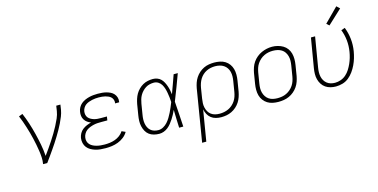

<svg xmlns="http://www.w3.org/2000/svg" viewBox="-89 -1239 3777 1918"><g transform="rotate(-15 1800.0 -280.0)"><path d="M215 0Q221 -34 219 -69Q217 -104 212 -137.5Q207 -171 200.5 -204Q194 -237 186.5 -269.5Q179 -302 170 -334.5Q161 -367 151 -398.5Q141 -430 130 -461.5Q119 -493 106 -523L145 -538Q168 -484 186.5 -427Q205 -370 219.5 -311.5Q234 -253 245.5 -193.5Q257 -134 261 -73Q284 -104 306.5 -136.5Q329 -169 350.5 -201.5Q372 -234 392 -267.5Q412 -301 430 -335Q448 -369 463.5 -404.5Q479 -440 485 -477L493 -530H536L528 -477Q522 -444 509.5 -412.5Q497 -381 482 -350Q467 -319 450 -289Q433 -259 415 -229.5Q397 -200 378 -171Q359 -142 339 -113.5Q319 -85 299 -56.5Q279 -28 258 0Z M862 8Q835 8 808 5.5Q781 3 756 -4.5Q731 -12 709 -24.5Q687 -37 671.5 -56.5Q656 -76 650 -102Q644 -128 648 -155Q652 -178 664 -200Q676 -222 696 -237.5Q716 -253 739 -262.5Q762 -272 785 -278Q766 -285 749 -297Q732 -309 720.5 -327Q709 -345 706 -366.5Q703 -388 707 -410Q710 -432 721.5 -453Q733 -474 751 -489Q769 -504 790.5 -513.5Q812 -523 834.5 -528.5Q857 -534 879 -536Q901 -538 923 -538Q946 -538 968.5 -536Q991 -534 1012 -528.5Q1033 -523 1052.5 -513.5Q1072 -504 1086 -488.5Q1100 -473 1107 -451.5Q1114 -430 1110 -408Q1110 -406 1109.5 -404Q1109 -402 1109 -400H1066Q1067 -402 1067 -403Q1067 -404 1068 -406Q1070 -423 1064.5 -438.5Q1059 -454 1047.5 -465Q1036 -476 1021 -482.5Q1006 -489 990 -493Q974 -497 957 -498.5Q940 -500 923 -500Q906 -500 888.5 -498.5Q871 -497 853.5 -493Q836 -489 818.5 -482.5Q801 -476 786 -465Q771 -454 761.5 -437.5Q752 -421 749 -404Q746 -386 749.5 -368.5Q753 -351 763.5 -338Q774 -325 789.5 -316.5Q805 -308 821.5 -303Q838 -298 856 -296.5Q874 -295 893 -295H954L948 -256H886Q867 -256 847.5 -255Q828 -254 808 -249.5Q788 -245 768.5 -237.5Q749 -230 732.5 -218Q716 -206 705 -187.5Q694 -169 691 -150Q687 -129 692.5 -109Q698 -89 711.5 -75Q725 -61 742.5 -52.5Q760 -44 779.5 -39Q799 -34 820 -32Q841 -30 862 -30Q888 -30 915 -33.5Q942 -37 968.5 -46.5Q995 -56 1018.5 -73.5Q1042 -91 1057 -115L1095 -98Q1078 -68 1050 -46.5Q1022 -25 990.5 -13Q959 -1 926.5 3.5Q894 8 862 8Z M1417 8Q1388 8 1360.5 1Q1333 -6 1312 -22Q1291 -38 1278 -62Q1265 -86 1259 -113Q1253 -140 1254 -168.5Q1255 -197 1260 -226L1278 -336Q1283 -362 1291 -387.5Q1299 -413 1312.5 -436.5Q1326 -460 1346 -480Q1366 -500 1390 -513.5Q1414 -527 1440.5 -532.5Q1467 -538 1493 -538Q1516 -538 1538 -530Q1560 -522 1575.5 -506.5Q1591 -491 1601.5 -471Q1612 -451 1619.5 -429.5Q1627 -408 1631.5 -386Q1636 -364 1639 -341Q1657 -388 1673.5 -435.5Q1690 -483 1707 -530H1750Q1725 -463 1700 -395.5Q1675 -328 1648 -262Q1654 -196 1657 -130.5Q1660 -65 1665 0H1622Q1620 -46 1618.5 -93Q1617 -140 1616 -186Q1606 -164 1594.5 -142Q1583 -120 1569.5 -99.5Q1556 -79 1540.5 -59.5Q1525 -40 1505.5 -24.5Q1486 -9 1463 -0.5Q1440 8 1417 8ZM1417 -30Q1443 -30 1467.5 -43.5Q1492 -57 1510.5 -77.5Q1529 -98 1543 -121.5Q1557 -145 1569 -169Q1581 -193 1591.5 -218Q1602 -243 1612 -268Q1611 -292 1608 -316.5Q1605 -341 1601 -364.5Q1597 -388 1590 -411Q1583 -434 1571 -454Q1559 -474 1538.5 -487Q1518 -500 1493 -500Q1472 -500 1450 -495Q1428 -490 1409 -478Q1390 -466 1374 -449Q1358 -432 1347 -412.5Q1336 -393 1330 -372Q1324 -351 1320 -329L1302 -219Q1298 -197 1297 -174.5Q1296 -152 1299.5 -130.5Q1303 -109 1312 -90Q1321 -71 1336.5 -57Q1352 -43 1373 -36.5Q1394 -30 1417 -30Z M1805 205 1894 -336Q1899 -363 1908 -389.5Q1917 -416 1933 -440.5Q1949 -465 1971 -484.5Q1993 -504 2019 -516.5Q2045 -529 2073 -533.5Q2101 -538 2128 -538Q2157 -538 2186.5 -532Q2216 -526 2240 -511Q2264 -496 2280.5 -473Q2297 -450 2304.5 -422.5Q2312 -395 2312 -364.5Q2312 -334 2307 -304L2289 -194Q2284 -167 2275 -140.5Q2266 -114 2250.5 -90Q2235 -66 2213 -46.5Q2191 -27 2165 -14.5Q2139 -2 2112 3Q2085 8 2057 8Q2029 8 2001.5 1Q1974 -6 1953 -22.5Q1932 -39 1919 -63.5Q1906 -88 1901 -115L1848 205ZM2050 -30Q2074 -30 2097 -34.5Q2120 -39 2141.5 -49Q2163 -59 2182 -75.5Q2201 -92 2214.5 -112.5Q2228 -133 2235.5 -155.5Q2243 -178 2247 -201L2265 -311Q2269 -334 2269.5 -358Q2270 -382 2264.5 -404.5Q2259 -427 2246.5 -445.5Q2234 -464 2215.5 -476.5Q2197 -489 2174 -494.5Q2151 -500 2127 -500Q2104 -500 2081.5 -495.5Q2059 -491 2037.5 -480.5Q2016 -470 1998 -453.5Q1980 -437 1967.5 -416.5Q1955 -396 1947.5 -374Q1940 -352 1936 -329L1919 -223Q1915 -199 1914 -175.5Q1913 -152 1918 -129.5Q1923 -107 1934 -87.5Q1945 -68 1963 -54.5Q1981 -41 2003.5 -35.5Q2026 -30 2050 -30Z M2648 8Q2618 8 2589 2Q2560 -4 2536 -19Q2512 -34 2495 -57Q2478 -80 2470.5 -107.5Q2463 -135 2463 -165.5Q2463 -196 2468 -226L2486 -336Q2491 -363 2500.5 -390.5Q2510 -418 2526.5 -442Q2543 -466 2566.5 -485.5Q2590 -505 2616.5 -517Q2643 -529 2670.5 -535Q2698 -541 2727 -541Q2756 -541 2785 -533.5Q2814 -526 2838.5 -511.5Q2863 -497 2880 -474Q2897 -451 2904.5 -423Q2912 -395 2912 -365Q2912 -335 2907 -304L2889 -194Q2884 -167 2874.5 -139.5Q2865 -112 2848.5 -88Q2832 -64 2809 -44.5Q2786 -25 2759 -13Q2732 -1 2704 3.5Q2676 8 2648 8ZM2649 -30Q2649 -30 2649 -30Q2649 -30 2649 -30Q2673 -30 2696 -34Q2719 -38 2741 -48.5Q2763 -59 2782 -75.5Q2801 -92 2814.5 -112.5Q2828 -133 2835.5 -155.5Q2843 -178 2847 -201L2865 -311Q2869 -335 2869.5 -359Q2870 -383 2864 -405.5Q2858 -428 2845.5 -447Q2833 -466 2813.5 -478Q2794 -490 2771 -495Q2748 -500 2723 -500Q2700 -500 2677.5 -495.5Q2655 -491 2633 -480.5Q2611 -470 2592.5 -453.5Q2574 -437 2560.5 -417Q2547 -397 2539.5 -374.5Q2532 -352 2528 -329L2510 -219Q2506 -195 2505.5 -171Q2505 -147 2511 -125Q2517 -103 2529.5 -84Q2542 -65 2560.5 -52.5Q2579 -40 2602 -35Q2625 -30 2649 -30Z M3243 8Q3214 8 3186.5 1Q3159 -6 3136.5 -21.5Q3114 -37 3099 -60.5Q3084 -84 3077 -111Q3070 -138 3070.5 -167Q3071 -196 3076 -226L3127 -530H3170L3118 -219Q3114 -196 3113.5 -173Q3113 -150 3117.5 -128.5Q3122 -107 3133 -88Q3144 -69 3161 -55.5Q3178 -42 3199.5 -36Q3221 -30 3244 -30Q3273 -30 3303 -40.5Q3333 -51 3357 -72Q3381 -93 3398 -120Q3415 -147 3427.5 -175Q3440 -203 3448.5 -232Q3457 -261 3462 -291Q3472 -351 3466 -409.5Q3460 -468 3439 -521L3478 -535Q3501 -477 3508 -413.5Q3515 -350 3504 -285Q3498 -250 3488 -216.5Q3478 -183 3462.5 -150.5Q3447 -118 3425.5 -88Q3404 -58 3375.5 -35Q3347 -12 3312 -2Q3277 8 3243 8ZM3337 -598 3310 -622 3452 -765 3484 -735Z"/></g></svg>

Font: Iosevka Curly XLtEx
Style: Italic
Weight: 200
Width: 7
Italic angle: -9°
Monospace: yes
Designer: Belleve Invis
Foundry: Belleve Invis
Version: Version 11.1.0; ttfautohint (v1.8.3)